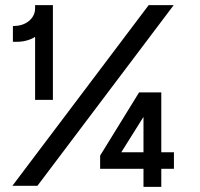

<svg xmlns="http://www.w3.org/2000/svg" viewBox="-20 -720 774 744"><path d="M116 -333H185V-700H116V-687C116 -651 84 -623 44 -620L30 -619V-558H45C70 -558 95 -564 116 -577ZM28 0H125L653 -700H556ZM368 -66H536V4H605V-66H654V-130H605V-362H519L368 -117ZM450 -130 536 -267V-130Z"/></svg>

Font: Fixel Text Regular
Style: Regular
Weight: 400
Width: 4
Designer: AlfaBravo + MacPaw
Foundry: Kyrylo Tkachov, Marchela Mozhyna, Serhii Makarenko, Maria Weinstein, Zakhar Kryvoshyya
Version: Version 1.211